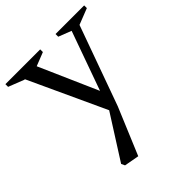

<svg xmlns="http://www.w3.org/2000/svg" viewBox="-232 -624 1010 1010"><g transform="rotate(-45 273.0 -119.0)"><path d="M-20 -480V-500H238.8V-480L163.1 -450.2L307.1 -123L424.8 -452.1L353 -480V-500H565.9V-480L476.1 -444.8L315.9 0L206.1 262.2L123 247.1L113.8 227.1L269 -17.1L69.8 -448.2V-444.8Z"/></g></svg>

Font: Amethysta
Style: Regular
Weight: 400
Designer: Konstantin Vinogradov, Alexei Vanyashin
Foundry: Cyreal (www.cyreal.org)
Version: Version 1.003